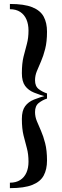

<svg xmlns="http://www.w3.org/2000/svg" viewBox="-20 -800 312 970"><path d="M217.5 -310.5Q180.5 -320.5 151.8 -332.2Q123 -344 106.8 -366.2Q90.5 -388.5 90.5 -430Q90.5 -480 99 -514Q107.5 -548 115.8 -578Q124 -608 124 -646Q124 -677.5 113.5 -701.8Q103 -726 82 -739.8Q61 -753.5 30 -753.5V-780Q102.5 -780 143.2 -763.5Q184 -747 200.8 -715.8Q217.5 -684.5 217.5 -640Q217.5 -589 208.2 -552.8Q199 -516.5 187.2 -489.8Q175.5 -463 166.2 -440.5Q157 -418 157 -394.5Q157 -364 175.8 -349.8Q194.5 -335.5 217.5 -328ZM30 150.5V123Q61 123 82 109.5Q103 96 113.5 72.2Q124 48.5 124 17Q124 -21 115.8 -51.2Q107.5 -81.5 99 -115.5Q90.5 -149.5 90.5 -199.5Q90.5 -241 106.8 -263.2Q123 -285.5 151.8 -297Q180.5 -308.5 217.5 -318.5V-302Q194.5 -294.5 175.8 -279.8Q157 -265 157 -234Q157 -210.5 166.2 -188Q175.5 -165.5 187.2 -139Q199 -112.5 208.2 -76.2Q217.5 -40 217.5 11Q217.5 55.5 200.8 86.8Q184 118 143.2 134.2Q102.5 150.5 30 150.5Z"/></svg>

Font: Bodoni Moda 9pt
Style: Regular
Weight: 400
Designer: Owen Earl
Foundry: indestructible type
Version: Version 2.005